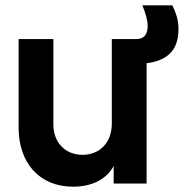

<svg xmlns="http://www.w3.org/2000/svg" viewBox="-20 -691 700 723"><path d="M255 12C324 12 380 -14 408 -66V0H532V-453C560 -456 585 -464 606 -478C637 -499 652 -533 652 -582C652 -618 642 -643 629 -671H516C527 -644 536 -617 536 -594C536 -550 511 -544 494 -544H401V-225C401 -154 355 -108 291 -108C225 -108 181 -155 181 -222V-544H50V-211C50 -78 128 12 255 12Z"/></svg>

Font: Plus Jakarta Sans
Style: Bold
Weight: 700
Designer: Gumpita Rahayu
Foundry: Tokotype
Version: Version 2.071;gftools[0.9.30]